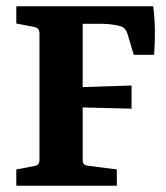

<svg xmlns="http://www.w3.org/2000/svg" viewBox="-20 -593 530 613"><path d="M244 -250V-81Q244 -66 260 -64L353 -52V0H32V-52L90 -63Q106 -66 106 -82V-486Q106 -504 89 -507L32 -518V-573H469Q474 -535 474.5 -496.5Q475 -458 472 -418H407L387 -485Q381 -504 366 -509Q356 -512 339.5 -514.5Q323 -517 305 -517H244V-315L400 -320V-246Z"/></svg>

Font: Yrsa
Style: Bold
Weight: 700
Version: Version 2.004